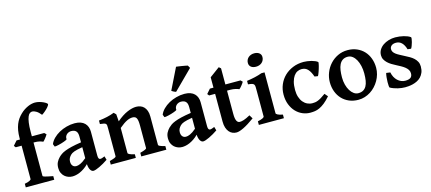

<svg xmlns="http://www.w3.org/2000/svg" viewBox="-56 -1285 4103 1826"><g transform="rotate(-15 1995.0 -371.5)"><path d="M435.1 -710Q435.1 -704.6 430.4 -697Q425.8 -689.5 418.5 -680.9Q411.1 -672.4 401.9 -663.6Q392.6 -654.8 383.8 -647.5Q375 -640.1 367.2 -634.5Q359.4 -628.9 354.5 -626.5Q331.1 -655.8 309.1 -668.5Q287.1 -681.2 271.5 -681.2Q258.8 -681.2 247.3 -673.3Q235.8 -665.5 227.1 -645Q218.3 -624.5 212.9 -588.4Q207.5 -552.2 207.5 -496.1V-454.1H329.1L347.2 -436.5Q342.8 -428.2 336.2 -419.2Q329.6 -410.2 323 -401.6Q316.4 -393.1 310.1 -386.2Q303.7 -379.4 299.3 -376Q288.1 -381.8 267.3 -387.5Q246.6 -393.1 207.5 -393.1V-64.5Q207.5 -61.5 212.2 -58.6Q216.8 -55.7 228.3 -52.5Q239.7 -49.3 258.5 -45.2Q277.3 -41 306.2 -35.6V0H25.9V-35.6Q59.6 -41.5 75 -50Q90.3 -58.6 90.3 -64.5V-393.1H32.2L18.6 -410.6L56.6 -454.1H90.3V-469.2Q90.3 -509.3 95.9 -542Q101.6 -574.7 112.1 -601.3Q122.6 -627.9 137.9 -649.7Q153.3 -671.4 172.9 -689.9Q190.9 -707.5 210.2 -720Q229.5 -732.4 248.3 -740.7Q267.1 -749 284.9 -752.9Q302.7 -756.8 317.4 -756.8Q339.4 -756.8 360.6 -751Q381.8 -745.1 398.2 -737.5Q414.6 -730 424.8 -722.2Q435.1 -714.4 435.1 -710Z M541 -70.8Q550.3 -70.8 560.5 -73Q570.8 -75.2 583.3 -80.8Q595.7 -86.4 610.6 -96.4Q625.5 -106.4 644 -122.1V-230Q614.7 -225.1 594.7 -220.5Q574.7 -215.8 561 -210.9Q547.4 -206.1 538.8 -200.7Q530.3 -195.3 523.9 -189Q511.2 -176.3 503.4 -161.6Q495.6 -147 495.6 -126.5Q495.6 -109.9 500.2 -99.1Q504.9 -88.4 512 -82Q519 -75.7 526.9 -73.2Q534.7 -70.8 541 -70.8ZM835.9 -54.7Q815.4 -40.5 793.2 -27.8Q771 -15.1 751.2 -5.6Q731.4 3.9 715.1 9.3Q698.7 14.6 689.9 14.6Q671.9 14.6 659.4 -5.9Q647 -26.4 644.5 -63Q622.6 -41 600.3 -26.1Q578.1 -11.2 557.4 -2.2Q536.6 6.8 517.6 10.7Q498.5 14.6 482.9 14.6Q462.4 14.6 442.6 7.6Q422.9 0.5 407 -13.4Q391.1 -27.3 381.3 -48.6Q371.6 -69.8 371.6 -98.1Q371.6 -131.3 383.5 -154.5Q395.5 -177.7 413.6 -195.8Q425.3 -207.5 440.7 -218.5Q456.1 -229.5 481.7 -239.7Q507.3 -250 546.1 -259.5Q585 -269 644 -277.8V-335.4Q644 -350.6 641.1 -363.5Q638.2 -376.5 630.9 -385.7Q623.5 -395 611.3 -400.1Q599.1 -405.3 580.6 -405.3Q568.8 -405.3 557.1 -400.9Q545.4 -396.5 536.6 -388.4Q527.8 -380.4 522.7 -368.9Q517.6 -357.4 519 -342.8Q519.5 -339.8 511.2 -335.4Q502.9 -331.1 490.2 -326.4Q477.5 -321.8 462.2 -317.1Q446.8 -312.5 432.6 -309.3Q418.5 -306.2 407.2 -304.4Q396 -302.7 392.1 -303.7L381.8 -330.1Q393.6 -359.4 418.7 -384.5Q443.8 -409.7 477.5 -428.5Q511.2 -447.3 551 -458Q590.8 -468.8 631.3 -468.8Q665 -468.8 689.5 -460Q713.9 -451.2 729.7 -435.3Q745.6 -419.4 753.4 -397.9Q761.2 -376.5 761.2 -351.6V-116.2Q761.2 -95.7 766.6 -86.9Q772 -78.1 780.8 -78.1Q784.2 -78.1 787.8 -78.6Q791.5 -79.1 796.6 -80.6Q801.8 -82 808.6 -84.7Q815.4 -87.4 825.2 -91.3Z M1163.1 0V-35.6Q1198.2 -44.9 1212.9 -51.8Q1227.5 -58.6 1227.5 -65.4V-287.1Q1227.5 -314 1224.9 -331.8Q1222.2 -349.6 1216.3 -360.4Q1210.4 -371.1 1200.7 -375.5Q1190.9 -379.9 1176.3 -379.9Q1164.6 -379.9 1151.4 -376.7Q1138.2 -373.5 1122.3 -366Q1106.4 -358.4 1087.2 -345.2Q1067.9 -332 1044.4 -312V-65.4Q1044.4 -58.1 1061 -50.3Q1077.6 -42.5 1109.4 -35.6V0H862.8V-35.6Q895 -43.9 911.1 -50.5Q927.2 -57.1 927.2 -65.4V-336.4Q927.2 -355.5 926.5 -366.7Q925.8 -377.9 919.9 -384.3Q914.1 -390.6 900.9 -393.6Q887.7 -396.5 862.8 -399.4V-433.6Q886.2 -436 906.5 -439.5Q926.8 -442.9 945.3 -447Q963.9 -451.2 981.4 -456.5Q999 -461.9 1016.6 -468.8L1037.1 -448.2L1042.5 -377.9Q1099.6 -426.8 1149.2 -447.8Q1198.7 -468.8 1236.8 -468.8Q1257.8 -468.8 1277.3 -462.2Q1296.9 -455.6 1311.8 -440.7Q1326.7 -425.8 1335.7 -401.9Q1344.7 -377.9 1344.7 -343.8V-65.4Q1344.7 -62 1347.7 -58.8Q1350.6 -55.7 1357.9 -52.2Q1365.2 -48.8 1377.9 -44.7Q1390.6 -40.5 1409.7 -35.6V0Z M1621.6 -70.8Q1630.9 -70.8 1641.1 -73Q1651.4 -75.2 1663.8 -80.8Q1676.3 -86.4 1691.2 -96.4Q1706.1 -106.4 1724.6 -122.1V-230Q1695.3 -225.1 1675.3 -220.5Q1655.3 -215.8 1641.6 -210.9Q1627.9 -206.1 1619.4 -200.7Q1610.8 -195.3 1604.5 -189Q1591.8 -176.3 1584 -161.6Q1576.2 -147 1576.2 -126.5Q1576.2 -109.9 1580.8 -99.1Q1585.4 -88.4 1592.5 -82Q1599.6 -75.7 1607.4 -73.2Q1615.2 -70.8 1621.6 -70.8ZM1916.5 -54.7Q1896 -40.5 1873.8 -27.8Q1851.6 -15.1 1831.8 -5.6Q1812 3.9 1795.7 9.3Q1779.3 14.6 1770.5 14.6Q1752.4 14.6 1740 -5.9Q1727.5 -26.4 1725.1 -63Q1703.1 -41 1680.9 -26.1Q1658.7 -11.2 1637.9 -2.2Q1617.2 6.8 1598.1 10.7Q1579.1 14.6 1563.5 14.6Q1543 14.6 1523.2 7.6Q1503.4 0.5 1487.5 -13.4Q1471.7 -27.3 1461.9 -48.6Q1452.1 -69.8 1452.1 -98.1Q1452.1 -131.3 1464.1 -154.5Q1476.1 -177.7 1494.1 -195.8Q1505.9 -207.5 1521.2 -218.5Q1536.6 -229.5 1562.3 -239.7Q1587.9 -250 1626.7 -259.5Q1665.5 -269 1724.6 -277.8V-335.4Q1724.6 -350.6 1721.7 -363.5Q1718.8 -376.5 1711.4 -385.7Q1704.1 -395 1691.9 -400.1Q1679.7 -405.3 1661.1 -405.3Q1649.4 -405.3 1637.7 -400.9Q1626 -396.5 1617.2 -388.4Q1608.4 -380.4 1603.3 -368.9Q1598.1 -357.4 1599.6 -342.8Q1600.1 -339.8 1591.8 -335.4Q1583.5 -331.1 1570.8 -326.4Q1558.1 -321.8 1542.7 -317.1Q1527.3 -312.5 1513.2 -309.3Q1499 -306.2 1487.8 -304.4Q1476.6 -302.7 1472.7 -303.7L1462.4 -330.1Q1474.1 -359.4 1499.3 -384.5Q1524.4 -409.7 1558.1 -428.5Q1591.8 -447.3 1631.6 -458Q1671.4 -468.8 1711.9 -468.8Q1745.6 -468.8 1770 -460Q1794.4 -451.2 1810.3 -435.3Q1826.2 -419.4 1834 -397.9Q1841.8 -376.5 1841.8 -351.6V-116.2Q1841.8 -95.7 1847.2 -86.9Q1852.5 -78.1 1861.3 -78.1Q1864.7 -78.1 1868.4 -78.6Q1872.1 -79.1 1877.2 -80.6Q1882.3 -82 1889.2 -84.7Q1896 -87.4 1905.8 -91.3ZM1642.6 -507.8Q1638.2 -508.3 1632.1 -511Q1626 -513.7 1619.6 -516.8Q1613.3 -520 1608.2 -523.2Q1603 -526.4 1600.1 -528.8L1703.1 -738.3Q1709 -737.8 1724.9 -735.6Q1740.7 -733.4 1758.8 -730.5Q1776.9 -727.5 1793 -724.4Q1809.1 -721.2 1814.5 -719.7L1829.1 -693.4Z M2279.3 -75.7Q2214.4 -28.8 2169.4 -7.1Q2124.5 14.6 2098.6 14.6Q2077.6 14.6 2058.8 6.6Q2040 -1.5 2026.1 -18.1Q2012.2 -34.7 2003.9 -59.8Q1995.6 -85 1995.6 -119.1V-393.1H1936.5L1922.4 -410.6L1960.4 -454.1H1995.6V-556.2L2094.2 -628.9L2112.8 -612.8V-454.1H2261.7L2279.3 -436.5Q2274.9 -428.2 2268.3 -419.2Q2261.7 -410.2 2254.9 -401.6Q2248 -393.1 2241.5 -386.2Q2234.9 -379.4 2230 -376Q2224.1 -378.9 2215.1 -381.8Q2206.1 -384.8 2194.8 -387.5Q2183.6 -390.1 2171.1 -391.6Q2158.7 -393.1 2145.5 -393.1H2112.8V-164.6Q2112.8 -139.6 2115.7 -122.3Q2118.7 -105 2124.3 -94.5Q2129.9 -84 2137.5 -79.3Q2145 -74.7 2154.3 -74.7Q2163.1 -74.7 2172.6 -76.4Q2182.1 -78.1 2194.3 -82Q2206.5 -85.9 2221.9 -93Q2237.3 -100.1 2257.8 -111.3Z M2320.8 0V-35.6Q2354 -42.5 2369.6 -50.5Q2385.3 -58.6 2385.3 -65.4V-316.4Q2385.3 -341.3 2384.8 -356.7Q2384.3 -372.1 2378.7 -380.6Q2373 -389.2 2359.9 -393.1Q2346.7 -397 2320.8 -399.4V-433.6Q2362.8 -439.5 2400.4 -448Q2438 -456.5 2471.2 -468.8H2502.4V-65.4Q2502.4 -59.6 2517.1 -51Q2531.7 -42.5 2567.4 -35.6V0ZM2521 -615.7Q2521 -599.1 2514.6 -585.4Q2508.3 -571.8 2497.3 -562Q2486.3 -552.2 2471.4 -546.9Q2456.5 -541.5 2439 -541.5Q2425.3 -541.5 2413.1 -544.7Q2400.9 -547.9 2391.8 -554.7Q2382.8 -561.5 2377.4 -571.5Q2372.1 -581.5 2372.1 -595.7Q2372.1 -612.3 2378.4 -626Q2384.8 -639.6 2395.8 -649.2Q2406.7 -658.7 2421.6 -664.1Q2436.5 -669.4 2453.6 -669.4Q2466.8 -669.4 2479 -666.3Q2491.2 -663.1 2500.5 -656.5Q2509.8 -649.9 2515.4 -639.9Q2521 -629.9 2521 -615.7Z M3026.4 -92.8Q2994.6 -56.6 2967.8 -35.4Q2940.9 -14.2 2916.7 -2.9Q2892.6 8.3 2870.1 11.5Q2847.7 14.6 2824.7 14.6Q2785.2 14.6 2748.5 -1.2Q2711.9 -17.1 2683.8 -46.9Q2655.8 -76.7 2638.9 -119.6Q2622.1 -162.6 2622.1 -216.8Q2622.1 -269.5 2641.6 -315.4Q2661.1 -361.3 2696 -395.3Q2731 -429.2 2779.3 -449Q2827.6 -468.8 2885.7 -468.8Q2901.9 -468.8 2922.1 -466.1Q2942.4 -463.4 2961.9 -458.3Q2981.4 -453.1 2997.8 -446Q3014.2 -439 3022.5 -430.2Q3022.9 -426.3 3021.2 -416.5Q3019.5 -406.7 3016.4 -394Q3013.2 -381.3 3008.8 -367.2Q3004.4 -353 3000 -340.3Q2995.6 -327.6 2991.2 -317.4Q2986.8 -307.1 2983.9 -302.7L2951.2 -307.6Q2935.1 -355.5 2911.6 -381.6Q2888.2 -407.7 2849.1 -407.7Q2827.6 -407.7 2807.9 -397.9Q2788.1 -388.2 2772.9 -366.9Q2757.8 -345.7 2748.5 -312.5Q2739.3 -279.3 2739.3 -231.9Q2739.3 -192.9 2749.3 -162.4Q2759.3 -131.8 2776.6 -110.8Q2793.9 -89.8 2817.4 -78.6Q2840.8 -67.4 2867.2 -67.4Q2880.9 -67.4 2893.6 -69.1Q2906.2 -70.8 2921.4 -76.7Q2936.5 -82.5 2955.3 -93.8Q2974.1 -105 3000 -124Z M3416 -214.8Q3416 -253.4 3408 -288.3Q3399.9 -323.2 3385.3 -349.9Q3370.6 -376.5 3349.9 -392.1Q3329.1 -407.7 3304.2 -407.7Q3273.9 -407.7 3253.9 -394.3Q3233.9 -380.9 3222.2 -357.2Q3210.4 -333.5 3205.8 -301Q3201.2 -268.6 3201.2 -231Q3201.2 -192.4 3210.2 -158.7Q3219.2 -125 3234.6 -100.1Q3250 -75.2 3270.3 -60.8Q3290.5 -46.4 3313 -46.4Q3342.3 -46.4 3361.8 -57.6Q3381.3 -68.8 3393.6 -90.3Q3405.8 -111.8 3410.9 -143.1Q3416 -174.3 3416 -214.8ZM3539.1 -236.8Q3539.1 -204.1 3530.3 -172.9Q3521.5 -141.6 3505.6 -113.8Q3489.7 -85.9 3467.8 -62.3Q3445.8 -38.6 3419.2 -21.5Q3392.6 -4.4 3362.1 5.1Q3331.5 14.6 3299.3 14.6Q3249 14.6 3208 -2.9Q3167 -20.5 3138.2 -51.3Q3109.4 -82 3093.5 -124.5Q3077.6 -167 3077.6 -216.8Q3077.6 -265.1 3095.5 -310.5Q3113.3 -356 3145.3 -391.1Q3177.2 -426.3 3221.4 -447.5Q3265.6 -468.8 3318.4 -468.8Q3368.2 -468.8 3408.9 -451.2Q3449.7 -433.6 3478.8 -402.6Q3507.8 -371.6 3523.4 -329.1Q3539.1 -286.6 3539.1 -236.8Z M3952.6 -138.2Q3952.6 -103.5 3942.1 -78.9Q3931.6 -54.2 3914.8 -37.1Q3897.9 -20 3877 -9.8Q3856 0.5 3834.2 5.9Q3812.5 11.2 3792.7 12.9Q3772.9 14.6 3758.8 14.6Q3743.2 14.6 3724.9 12.5Q3706.5 10.3 3687.5 5.9Q3668.5 1.5 3649.7 -5.4Q3630.9 -12.2 3614.7 -21Q3611.3 -22.5 3609.6 -38.3Q3607.9 -54.2 3608.4 -76.2Q3608.9 -98.1 3611.1 -122.1Q3613.3 -146 3618.2 -164.1L3657.7 -158.7Q3662.6 -132.8 3673.8 -111.8Q3685.1 -90.8 3700.7 -76.2Q3716.3 -61.5 3735.6 -53.5Q3754.9 -45.4 3775.9 -45.4Q3811 -45.4 3828.1 -58.1Q3845.2 -70.8 3845.2 -100.1Q3845.2 -119.6 3835.2 -135.3Q3825.2 -150.9 3808.6 -164.1Q3792 -177.2 3771 -188.7Q3750 -200.2 3727.5 -211.9Q3707 -222.2 3686.8 -234.6Q3666.5 -247.1 3650.4 -262.5Q3634.3 -277.8 3624 -296.4Q3613.8 -314.9 3613.8 -338.4Q3613.8 -368.7 3628.7 -392.8Q3643.6 -417 3668 -433.8Q3692.4 -450.7 3723.6 -459.7Q3754.9 -468.8 3788.1 -468.8Q3809.1 -468.8 3830.3 -466.1Q3851.6 -463.4 3871.1 -458.5Q3890.6 -453.6 3907.2 -446.8Q3923.8 -439.9 3935.1 -431.2Q3938 -428.7 3936.3 -414.8Q3934.6 -400.9 3929.9 -383.5Q3925.3 -366.2 3918.9 -349.6Q3912.6 -333 3906.7 -325.2L3873 -329.1Q3860.8 -372.1 3837.9 -394.8Q3814.9 -417.5 3782.7 -417.5Q3753.4 -417.5 3737.3 -404.1Q3721.2 -390.6 3721.2 -370.1Q3721.2 -354.5 3729 -342.3Q3736.8 -330.1 3751.2 -319.3Q3765.6 -308.6 3786.4 -297.6Q3807.1 -286.6 3833 -272.9Q3854 -262.2 3875.5 -250Q3897 -237.8 3914.1 -221.9Q3931.2 -206.1 3941.9 -185.8Q3952.6 -165.5 3952.6 -138.2Z"/></g></svg>

Font: Gentium Basic
Style: Bold
Weight: 700
Designer: J. Victor Gaultney and Annie Olsen
Foundry: SIL International
Version: Version 1.100